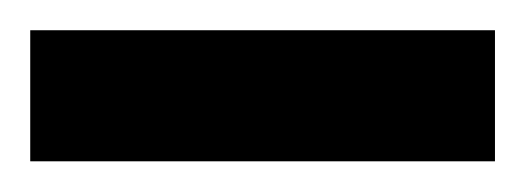

<svg xmlns="http://www.w3.org/2000/svg" viewBox="-20 -720 347 127"><path d="M0 -613.3V-700H307.4V-613.3Z"/></svg>

Font: Archivo SemiBold
Style: Regular
Weight: 600
Designer: Hector Gatti
Foundry: Omnibus-Type
Version: Version 2.001